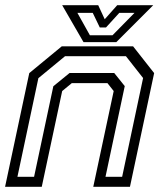

<svg xmlns="http://www.w3.org/2000/svg" viewBox="-22 -718 632 738"><path d="M-2.5 0 90.5 -437 215.5 -540H489.5L570.5 -437L477.5 0H336.5L415 -368L391 -398.5H254L217 -368L138.5 0ZM45 -38.5H109L183 -386.5L245.5 -437.5H417L457.5 -387L383.5 -38.5H447.5L528 -418L462 -502H228L125.5 -417.5ZM299 -556 217 -698H355.5L380.5 -644L428.5 -698H567L425 -556ZM323.5 -582.5H410.5L495 -668.5H436.5L385.5 -612.5H361.5L334.5 -668.5H275.5Z"/></svg>

Font: Tourney
Style: Italic
Weight: 400
Italic angle: -12°
Version: Version 1.015